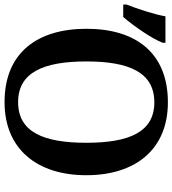

<svg xmlns="http://www.w3.org/2000/svg" viewBox="-26 -790 775 864"><g transform="rotate(90 362.0 -357.5)"><path d="M389 10C601 10 718 -137 718 -358C718 -580 601 -725 390 -725C167 -725 59 -580 59 -359C59 -137 167 10 389 10ZM-50 -524H6C48 -573 106 -657 122 -702V-714H3C-6 -662 -32 -585 -50 -539ZM389 -51C256 -51 206 -164 206 -358C206 -552 256 -664 390 -664C523 -664 572 -552 572 -358C572 -164 523 -51 389 -51Z"/></g></svg>

Font: Noto Serif Semi
Style: Regular
Weight: 600
Designer: Monotype Design Team
Foundry: Monotype Imaging Inc.
Version: Version 1.002